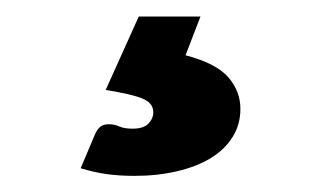

<svg xmlns="http://www.w3.org/2000/svg" viewBox="-20 -40 408 238"><path d="M115 114Q122 114 128 116.8Q134 119.5 144.5 119.5Q158 119.5 164 113.2Q170 107 170 99Q170 87.5 156.2 82Q142.5 76.5 111 71.5L152 -19.5H228.5L210 28.5Q248 38.5 263 55.8Q278 73 278 95Q278 114.5 268.2 130Q258.5 145.5 241.2 156Q224 166.5 199.8 172.2Q175.5 178 147 178Q128 178 112 175.8Q96 173.5 80 168.5L98 126Q100.5 120.5 104.2 117.2Q108 114 115 114Z"/></svg>

Font: Lato Heavy
Style: Italic
Weight: 800
Italic angle: -7°
Designer: Lukasz Dziedzic
Foundry: tyPoland Lukasz Dziedzic
Version: Version 2.007; 2014-02-27